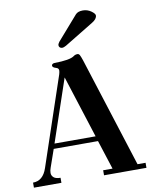

<svg xmlns="http://www.w3.org/2000/svg" viewBox="-101 -1026 873 1101"><g transform="rotate(-10 336.0 -476.0)"><path d="M286.1 -779.3Q286.1 -787.1 294.9 -798.8L416 -937.5Q429.7 -952.1 458 -952.1Q484.4 -952.1 505.9 -937Q527.3 -921.9 527.3 -911.1Q527.3 -890.6 498 -873L328.1 -769.5Q314.5 -761.7 304.7 -761.7Q296.9 -761.7 291.5 -766.6Q286.1 -771.5 286.1 -779.3ZM5.9 0V-29.3Q64.5 -29.3 87.9 -99.6L261.7 -615.2Q265.6 -628.9 265.6 -636.7Q265.6 -650.4 250 -654.3Q229.5 -660.2 229.5 -670.9Q229.5 -676.8 234.9 -680.2Q240.2 -683.6 246.1 -683.6Q335.9 -684.6 361.3 -703.1Q371.1 -710.9 384.8 -710.9Q392.6 -710.9 397.5 -702.1Q402.3 -693.4 410.2 -669.9L614.3 -29.3H661.1V0H414.1V-29.3H468.8L414.1 -199.2H156.2L120.1 -95.7Q114.3 -80.1 114.3 -66.4Q114.3 -50.8 126.5 -40Q138.7 -29.3 166 -29.3V0ZM166 -228.5H405.3L289.1 -591.8Z"/></g></svg>

Font: Monomakh Unicode TT
Style: Medium
Weight: 500
Designer: Alexey Kryukov, Aleksandr Andreev
Version: Version 1.1